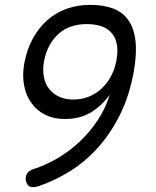

<svg xmlns="http://www.w3.org/2000/svg" viewBox="-20 -759 640 789"><path d="M336 -660Q304 -660 275 -651Q246 -642 223 -622Q200 -602 183.5 -572.5Q167 -543 160 -502Q155 -470 160.5 -442Q166 -414 182 -393.5Q198 -373 223 -361.5Q248 -350 281 -350Q316 -350 345.5 -362Q375 -374 398 -395.5Q421 -417 436.5 -446.5Q452 -476 458 -509Q466 -551 459.5 -580Q453 -609 435.5 -627Q418 -645 392.5 -652.5Q367 -660 336 -660ZM141 5Q122 12 108 9.5Q94 7 88 -11Q82 -27 89.5 -42.5Q97 -58 117 -64Q168 -80 217 -109Q266 -138 307.5 -177Q349 -216 381.5 -265Q414 -314 431 -370Q398 -324 353.5 -297Q309 -270 246 -270Q201 -270 166.5 -287Q132 -304 109.5 -335Q87 -366 79 -408Q71 -450 80 -500Q91 -558 116 -602.5Q141 -647 176 -677.5Q211 -708 255.5 -723.5Q300 -739 349 -739Q404 -739 443.5 -724.5Q483 -710 506.5 -677.5Q530 -645 536.5 -593Q543 -541 530 -466Q512 -366 473.5 -288.5Q435 -211 383 -153Q331 -95 268.5 -56Q206 -17 141 5Z"/></svg>

Font: Maple Mono Light
Style: Italic
Weight: 300
Italic angle: -10°
Monospace: yes
Designer: subframe7536
Version: Version 7.000